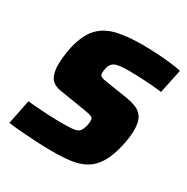

<svg xmlns="http://www.w3.org/2000/svg" viewBox="-161 -835 958 983"><g transform="rotate(30 318.5 -344.0)"><path d="M278 8Q234 8 185.5 5.5Q137 3 92 -0.5Q47 -4 14 -9L43 -153Q97 -148 151 -145Q205 -142 241 -142Q283 -142 306 -144Q329 -146 341 -153Q354 -160 361.5 -183Q369 -206 369 -226Q369 -237 364.5 -242.5Q360 -248 342.5 -252Q325 -256 287 -262L162 -282Q116 -289 98.5 -316.5Q81 -344 81 -392Q81 -437 93 -497Q113 -584 153.5 -626Q194 -668 256.5 -682Q319 -696 403 -696Q445 -696 489.5 -693.5Q534 -691 572.5 -686.5Q611 -682 637 -676L607 -534Q569 -539 513 -542.5Q457 -546 409 -546Q344 -546 324 -533Q309 -523 303 -504.5Q297 -486 297 -467Q297 -453 308.5 -447.5Q320 -442 351 -438L467 -420Q498 -415 525 -405Q552 -395 569 -370Q586 -345 586 -296Q586 -278 583.5 -255Q581 -232 575 -205Q559 -132 533 -89.5Q507 -47 470.5 -26Q434 -5 386 1.5Q338 8 278 8Z"/></g></svg>

Font: Saira ExtraBold
Style: Italic
Weight: 800
Italic angle: -12°
Designer: Hector Gatti with collaboration of the Omnibus-Type team
Foundry: Omnibus-Type
Version: Version 1.100; ttfautohint (v1.8.3)